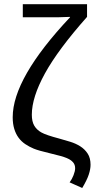

<svg xmlns="http://www.w3.org/2000/svg" viewBox="-20 -745 481 937"><path d="M135.3 -185.1Q135.3 -152.3 147 -132.1Q158.7 -111.8 181.4 -98.9Q204.1 -85.9 269 -68.8Q295.4 -61.5 322.5 -53.2Q349.6 -44.9 371.6 -31Q393.6 -17.1 407.7 4.4Q421.9 25.9 421.9 59.1Q421.9 80.6 413.1 107.2Q404.3 133.8 381.3 172.4L319.8 145Q331.1 129.9 338.9 109.9Q346.7 89.8 346.7 76.2Q346.7 58.6 336.4 46.9Q326.2 35.2 305.9 26.4Q285.6 17.6 223.1 2.9Q167 -10.3 144.8 -19.5Q122.6 -28.8 103.3 -41.7Q84 -54.7 70.6 -73Q57.1 -91.3 49.6 -116Q42 -140.6 42 -172.9Q42 -363.3 321.8 -660.6V-662.6L259.8 -660.6H91.3V-724.6H404.8V-662.6Q263.2 -502.9 199.2 -386.5Q135.3 -270 135.3 -185.1Z"/></svg>

Font: Arial
Style: Regular
Weight: 400
Designer: Steve Matteson
Foundry: Ascender Corporation
Version: Version 2.00.3